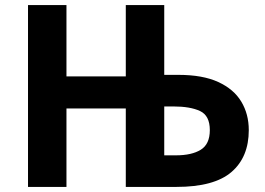

<svg xmlns="http://www.w3.org/2000/svg" viewBox="-20 -734 1042 754"><path d="M90 0V-714H241V-434H474V-714H625V-440H681Q776 -440 837 -412Q898 -384 927.5 -335Q957 -286 957 -223Q957 -117 889 -58.5Q821 0 673 0H474V-308H241V0ZM625 -124H671Q733 -124 768.5 -146Q804 -168 804 -223Q804 -280 765.5 -298Q727 -316 660 -316H625Z"/></svg>

Font: Noto IKEA Simplified Chinese
Style: Bold
Weight: 700
Designer: Monotype Design Team
Foundry: Monotype Imaging Inc.
Version: Version 1.100